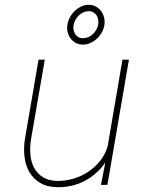

<svg xmlns="http://www.w3.org/2000/svg" viewBox="-20 -780 627 810"><path d="M405.8 0 424.3 -94.2Q389.2 -44.4 338.1 -17.3Q287.1 9.8 225.1 9.8Q181.2 9.8 151.4 -7.3Q121.6 -24.4 104.7 -52.7Q87.9 -81.1 83.5 -117.4Q79.1 -153.8 85 -192.9L142.6 -528.3H168.9L110.8 -191.9Q105.5 -159.7 108.2 -128.2Q110.8 -96.7 124 -72Q137.2 -47.4 161.6 -32.2Q186 -17.1 224.1 -16.6Q257.8 -16.6 291 -26.6Q324.2 -36.6 352.8 -55.7Q381.3 -74.7 402.8 -101.8Q424.3 -128.9 434.1 -162.6L496.6 -528.3H523.9L433.1 0ZM264.2 -674.8Q266.6 -690.9 274.7 -706.3Q282.7 -721.7 294.9 -733.4Q307.1 -745.1 322.3 -752.4Q337.4 -759.8 354.5 -759.8Q371.1 -759.8 384.5 -752.4Q397.9 -745.1 406.7 -732.9Q415.5 -720.7 419.2 -705.6Q422.9 -690.4 420.4 -674.8Q418 -658.7 409.7 -643.6Q401.4 -628.4 389.2 -617.2Q377 -606 361.6 -598.9Q346.2 -591.8 329.6 -591.8Q313 -591.8 299.8 -598.9Q286.6 -606 277.8 -617.7Q269 -629.4 265.4 -644.3Q261.7 -659.2 264.2 -674.8ZM290.5 -674.8Q288.6 -664.6 290.3 -654.5Q292 -644.5 297.1 -636.5Q302.2 -628.4 310.5 -623.5Q318.8 -618.7 330.1 -618.7Q341.8 -618.7 352.5 -623.3Q363.3 -627.9 371.6 -635.7Q379.9 -643.6 385.7 -653.8Q391.6 -664.1 394 -674.8Q396 -685.1 394.5 -695.6Q393.1 -706.1 387.9 -714.4Q382.8 -722.7 374.3 -727.8Q365.7 -732.9 354 -732.9Q342.3 -732.9 331.8 -728Q321.3 -723.1 312.7 -715.1Q304.2 -707 298.3 -696.3Q292.5 -685.5 290.5 -674.8Z"/></svg>

Font: Roboto Mono Thin
Style: Italic
Weight: 250
Designer: Google
Version: Version 2.000985; 2015; ttfautohint (v1.3)